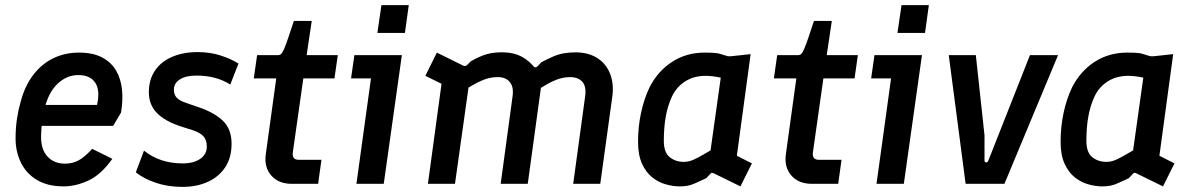

<svg xmlns="http://www.w3.org/2000/svg" viewBox="-20 -720 4680 752"><path d="M229 10Q167 10 125 -15Q83 -40 62 -83Q41 -126 41 -177Q41 -219 46.5 -255Q52 -291 60 -318Q76 -381 109 -425Q142 -469 188 -491.5Q234 -514 289 -514Q344 -514 380 -495Q416 -476 435 -443Q454 -410 458 -367.5Q462 -325 454 -279L423 -227H123L133 -309H360Q373 -366 353 -396Q333 -426 287 -426Q241 -426 204.5 -391Q168 -356 153 -288Q149 -267 145.5 -246Q142 -225 141 -191Q139 -137 165 -108Q191 -79 235 -79Q264 -79 288 -92Q312 -105 341 -137L420 -98Q376 -36 326.5 -13Q277 10 229 10Z M694 12Q638 12 590.5 -4Q543 -20 512 -45L544 -130Q575 -105 613 -92.5Q651 -80 695 -80Q739 -80 764.5 -98Q790 -116 790 -146Q790 -171 777.5 -185.5Q765 -200 735 -210L691 -224Q628 -244 595.5 -276.5Q563 -309 563 -359Q563 -408 587 -443.5Q611 -479 654.5 -497.5Q698 -516 754 -516Q802 -516 843 -503Q884 -490 914 -471L882 -389Q855 -406 822 -415Q789 -424 749 -424Q708 -424 684.5 -409Q661 -394 661 -369Q661 -349 672.5 -337Q684 -325 709 -317L752 -302Q817 -281 852 -248Q887 -215 887 -157Q887 -103 862.5 -65.5Q838 -28 794.5 -8Q751 12 694 12Z M1123 0Q1071 0 1042.5 -32.5Q1014 -65 1021 -116L1062 -413H974L987 -504H1069Q1076 -504 1081 -508.5Q1086 -513 1093 -529Q1100 -545 1111 -578L1131 -638H1201L1181 -504H1303L1290 -413H1168L1127 -124Q1125 -108 1131 -101Q1137 -94 1151 -94H1239L1226 0Z M1376 0 1433 -413H1355L1368 -504H1554L1483 0ZM1458 -591 1474 -700H1581L1566 -591Z M1656 0 1716 -441 1756 -369 1646 -423 1691 -514 1794 -463Q1804 -459 1810 -466L1824 -480Q1861 -501 1889 -508.5Q1917 -516 1953 -515Q1994 -514 2022.5 -498.5Q2051 -483 2069 -461Q2077 -451 2087 -462L2100 -476Q2128 -491 2148.5 -499.5Q2169 -508 2190 -511.5Q2211 -515 2237 -515Q2288 -514 2322 -491Q2356 -468 2370.5 -428.5Q2385 -389 2378 -340L2331 0H2225L2272 -344Q2277 -382 2260.5 -400Q2244 -418 2213 -418Q2192 -418 2170.5 -411.5Q2149 -405 2120.5 -389Q2092 -373 2047 -343L2103 -408L2047 0H1941L1988 -346Q1992 -381 1976 -399.5Q1960 -418 1930 -418Q1908 -418 1887.5 -412Q1867 -406 1838.5 -390.5Q1810 -375 1764 -346L1822 -427L1762 0Z M2642 10Q2616 10 2587.5 2Q2559 -6 2534.5 -25.5Q2510 -45 2494.5 -79Q2479 -113 2479 -165Q2479 -222 2490.5 -277Q2502 -332 2525 -380Q2558 -443 2613.5 -478.5Q2669 -514 2740 -514Q2754 -514 2766 -513.5Q2778 -513 2793 -511L2830 -500Q2837 -499 2846 -500L2920 -508L2866 -110L2925 -80L2880 10L2776 -41Q2767 -46 2762 -39L2746 -22Q2720 -10 2703.5 -2.5Q2687 5 2673 7.5Q2659 10 2642 10ZM2658 -86Q2670 -86 2681.5 -89Q2693 -92 2712 -102Q2731 -112 2763 -131L2803 -416Q2769 -423 2744 -423Q2697 -423 2662.5 -400.5Q2628 -378 2611 -340Q2595 -305 2587.5 -263Q2580 -221 2580 -168Q2580 -123 2603 -104.5Q2626 -86 2658 -86Z M3160 0Q3108 0 3079.5 -32.5Q3051 -65 3058 -116L3099 -413H3011L3024 -504H3106Q3113 -504 3118 -508.5Q3123 -513 3130 -529Q3137 -545 3148 -578L3168 -638H3238L3218 -504H3340L3327 -413H3205L3164 -124Q3162 -108 3168 -101Q3174 -94 3188 -94H3276L3263 0Z M3413 0 3470 -413H3392L3405 -504H3591L3520 0ZM3495 -591 3511 -700H3618L3603 -591Z M3762 0 3696 -504H3802L3836 -190V-91Q3836 -85 3842 -84Q3848 -83 3851 -91L4014 -504H4124L3914 0Z M4297 10Q4271 10 4242.5 2Q4214 -6 4189.5 -25.5Q4165 -45 4149.5 -79Q4134 -113 4134 -165Q4134 -222 4145.5 -277Q4157 -332 4180 -380Q4213 -443 4268.5 -478.5Q4324 -514 4395 -514Q4409 -514 4421 -513.5Q4433 -513 4448 -511L4485 -500Q4492 -499 4501 -500L4575 -508L4521 -110L4580 -80L4535 10L4431 -41Q4422 -46 4417 -39L4401 -22Q4375 -10 4358.5 -2.5Q4342 5 4328 7.5Q4314 10 4297 10ZM4313 -86Q4325 -86 4336.5 -89Q4348 -92 4367 -102Q4386 -112 4418 -131L4458 -416Q4424 -423 4399 -423Q4352 -423 4317.5 -400.5Q4283 -378 4266 -340Q4250 -305 4242.5 -263Q4235 -221 4235 -168Q4235 -123 4258 -104.5Q4281 -86 4313 -86Z"/></svg>

Font: Finlandica Medium
Style: Italic
Weight: 500
Italic angle: -8°
Designer: Niklas Ekholm, Juho Hiilivirta, Jaakko Suomalainen
Foundry: Helsinki Type Studio
Version: Version 1.063